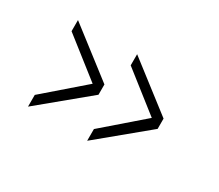

<svg xmlns="http://www.w3.org/2000/svg" viewBox="-68 -539 665 582"><g transform="rotate(30 265.0 -247.5)"><path d="M408 -254 273 -360V-399L440 -270V-234L273 -96V-137ZM201 -254 66 -360V-399L233 -270V-234L66 -96V-137Z"/></g></svg>

Font: TypoPRO Titillium Text
Style: 1 wt
Weight: 100
Designer: Accademia di Belle Arti di Urbino and others
Foundry: Accademia di Belle Arti di Urbino and others.
Version: Version 25.000